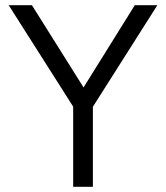

<svg xmlns="http://www.w3.org/2000/svg" viewBox="-20 -720 640 740"><path d="M262 0V-309L13.5 -700H103L302 -383L499.5 -700H586.5L338 -308.5V0Z"/></svg>

Font: Geologica Cursive ExtraLight
Style: Regular
Weight: 250
Designer: Sindre Bremnes, Frode Helland
Foundry: Monokrom Skriftforlag AS
Version: Version 1.010;gftools[0.9.28]